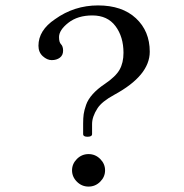

<svg xmlns="http://www.w3.org/2000/svg" viewBox="-20 -679 680 709"><path d="M198 -542Q198 -523 205 -516Q213 -508 213 -492Q213 -475 201 -466Q189 -457 171 -457Q154 -457 138 -471.5Q122 -486 122 -510Q122 -567 183 -608Q254 -659 342 -659Q431 -659 482 -611.5Q533 -564 533 -488Q533 -400 402 -329Q356 -304 340 -279Q320 -248 320 -221V-184Q320 -174 303 -174Q287 -174 287 -184V-223Q287 -243 289 -257.5Q291 -272 298 -292Q305 -312 322.5 -331.5Q340 -351 367 -369Q407 -396 421.5 -421.5Q436 -447 436 -484Q436 -543 406.5 -582.5Q377 -622 321 -622Q267 -622 232.5 -595Q198 -568 198 -542ZM264 -8Q246 -26 246 -50Q246 -74 264 -92Q282 -110 307 -110Q332 -110 350 -92Q368 -74 368 -50Q368 -26 350 -8Q332 10 307 10Q282 10 264 -8Z"/></svg>

Font: Linux Libertine Mono O
Style: Mono
Weight: 400
Designer: Philipp H. Poll
Foundry: Philipp H. Poll
Version: Version 5.1.7